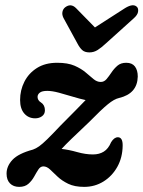

<svg xmlns="http://www.w3.org/2000/svg" viewBox="-20 -701 546 731"><path d="M447 -146.5Q446.5 -101.5 426.8 -66Q407 -30.5 374 -10Q341 10.5 300.5 10.5Q264 10.5 239.8 -1.2Q215.5 -13 199.2 -28.5Q183 -44 170.5 -55.8Q158 -67.5 145 -67.5Q134 -67.5 126.2 -55.8Q118.5 -44 110 -28.5Q101.5 -13 88.2 -1.2Q75 10.5 53 10.5Q31 10.5 18 -2.8Q5 -16 5 -40Q5 -68.5 27.5 -92.5Q50 -116.5 105.5 -131.5Q117 -135.5 129 -144Q141 -152.5 159.8 -170.8Q178.5 -189 209.5 -222Q245 -258 268.2 -281.2Q291.5 -304.5 306 -320Q284.5 -324.5 257.5 -332.8Q230.5 -341 204.5 -348Q178.5 -355 160 -355Q140 -355 131.5 -348.2Q123 -341.5 123 -332Q123 -326.5 125.8 -321Q128.5 -315.5 136.5 -310.5Q151 -301 151 -281Q151 -266.5 140 -258.5Q129 -250.5 114 -250.5Q88.5 -250.5 72.5 -268.8Q56.5 -287 56.5 -320.5Q56.5 -357.5 72.8 -389.8Q89 -422 120.5 -442Q152 -462 197.5 -462Q238 -462 263.8 -450.8Q289.5 -439.5 306.2 -425.2Q323 -411 336 -400Q349 -389 363.5 -389Q376.5 -389 385.8 -400Q395 -411 404.5 -425.2Q414 -439.5 427 -450.8Q440 -462 460.5 -462Q483 -462 493.8 -447.8Q504.5 -433.5 504.5 -409.5Q503 -344.5 433.5 -328Q415 -324 390.8 -304.2Q366.5 -284.5 319 -236Q275.5 -195 252 -172.2Q228.5 -149.5 214.5 -134Q242 -131 273.8 -122Q305.5 -113 334 -113Q358 -113 375.2 -123.8Q392.5 -134.5 403 -159.5Q414.5 -178.5 429 -178.5Q447.5 -178 447 -146.5ZM383.5 -536Q366.5 -520 352 -510.8Q337.5 -501.5 320.5 -501.5Q302.5 -501.5 292.8 -510.5Q283 -519.5 274.5 -536L221.5 -633Q215.5 -645.5 217.8 -656.2Q220 -667 228.5 -673.5Q250 -689.5 269.5 -670L341.5 -596.5L456 -670Q488.5 -690 502.5 -673.5Q507.5 -667 505.5 -655.5Q503.5 -644 489.5 -631.5Z"/></svg>

Font: Fraunces 72pt S100 SemiBold
Style: Italic
Weight: 600
Italic angle: -16°
Version: Version 1.000; ttfautohint (v1.8.3)